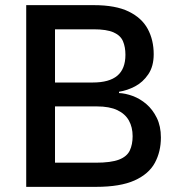

<svg xmlns="http://www.w3.org/2000/svg" viewBox="-20 -727 681 747"><path d="M82 -707H345Q430 -707 481 -682Q532 -657 555 -614Q578 -571 578 -516Q578 -469 557 -438Q536 -407 505.5 -391Q475 -375 443 -370V-365Q468 -364 496.5 -353.5Q525 -343 549.5 -322Q574 -301 590 -268.5Q606 -236 606 -192Q606 -137 582.5 -93.5Q559 -50 503.5 -25Q448 0 353 0H82ZM352 -94Q412 -94 443 -106Q474 -118 485 -141.5Q496 -165 496 -197Q496 -232 481.5 -258Q467 -284 436.5 -298.5Q406 -313 357 -313H194V-94ZM341 -406Q405 -406 436.5 -432.5Q468 -459 468 -514Q468 -544 458.5 -566.5Q449 -589 422 -601Q395 -613 344 -613H194V-406Z"/></svg>

Font: Asta Sans SemiBold
Style: Regular
Weight: 600
Designer: 42dot
Version: Version 1.000